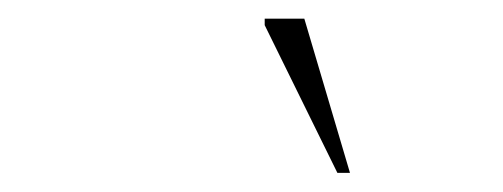

<svg xmlns="http://www.w3.org/2000/svg" viewBox="-20 -690 540 206"><path d="M355.5 -504.5H342L264 -663V-670H306.5Z"/></svg>

Font: Newsreader 16pt ExtraLight
Style: Italic
Weight: 275
Italic angle: -17°
Designer: Hugues Gentile
Foundry: Production Type
Version: Version 1.003; ttfautohint (v1.8.3)